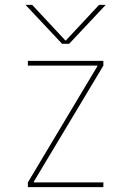

<svg xmlns="http://www.w3.org/2000/svg" viewBox="-20 -770 540 790"><path d="M380.9 -500H94.7V-519.5H405.3V-500L119.1 -22.5V-19.5H405.3V0H94.7V-19.5L380.9 -498ZM264.6 -589.8H235.4L85 -750H112.3L249 -603.5H251L387.7 -750H415Z"/></svg>

Font: Mgen+ 1mn thin
Style: Regular
Weight: 100
Designer: [Source Han Sans]
Ryoko NISHIZUKA  (kana & ideographs); Paul D. Hunt (Latin, Greek & Cyrillic); Wenlong ZHANG  (bopomofo
Version: Version 1.059.20150602